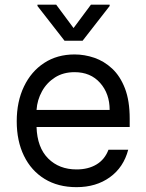

<svg xmlns="http://www.w3.org/2000/svg" viewBox="-20 -784 622 816"><path d="M305.4 11.4Q226.6 11.4 169.6 -23.6Q112.6 -58.6 81.9 -121.6Q51.1 -184.7 51.1 -268.5Q51.1 -352.3 81.9 -416.4Q112.6 -480.5 167.8 -516.5Q223 -552.6 296.9 -552.6Q339.5 -552.6 381 -538.4Q422.6 -524.1 456.7 -492.4Q490.8 -460.6 511 -408.4Q531.2 -356.2 531.2 -279.8V-244.3H135.3Q138.1 -157 184.8 -110.4Q231.5 -63.9 305.4 -63.9Q354.8 -63.9 389.9 -84.9Q425.1 -105.8 441.1 -147.7H524.9Q505.3 -72.8 446.9 -30.7Q388.5 11.4 305.4 11.4ZM135.3 -316.8H446Q446 -386 405.5 -431.6Q365.1 -477.3 296.9 -477.3Q248.9 -477.3 213.8 -454.9Q178.6 -432.5 158.4 -395.8Q138.1 -359 135.3 -316.8ZM218.8 -764.2 292.6 -664.8 366.5 -764.2H446V-758.5L331 -610.8H254.3L139.2 -758.5V-764.2Z"/></svg>

Font: Inter Zeller
Style: Regular
Weight: 400
Designer: Rasmus Andersson; Joe Bland
Foundry: zeller
Version: Version 3.015;git-dec3a8cb1